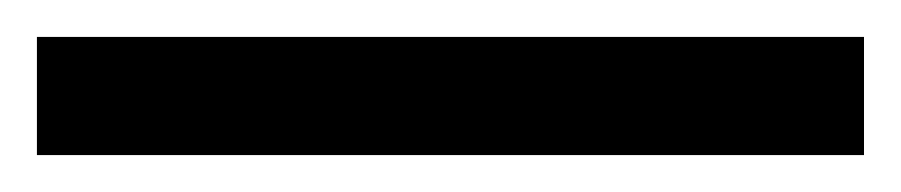

<svg xmlns="http://www.w3.org/2000/svg" viewBox="-22 70 488 104"><path d="M446 154H-2V90H446Z"/></svg>

Font: Noto Sans
Style: Regular
Weight: 400
Designer: Monotype Design Team
Foundry: Monotype Imaging Inc.
Version: Version 1.902